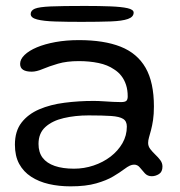

<svg xmlns="http://www.w3.org/2000/svg" viewBox="-20 -600 620 663"><path d="M223.5 43.5Q183.5 43.5 148.8 35.5Q114 27.5 87.5 10.2Q61 -7 46.2 -34.2Q31.5 -61.5 31.5 -100.5Q31.5 -147 54.2 -176.5Q77 -206 115.5 -222.5Q154 -239 202.8 -245.2Q251.5 -251.5 303 -251.5Q320 -251.5 337.8 -250.2Q355.5 -249 371.2 -248.2Q387 -247.5 398 -247.5Q411.5 -247.5 416.2 -251.8Q421 -256 421 -267Q421 -289.5 415.2 -307Q409.5 -324.5 399 -338Q388.5 -351.5 374 -360.5Q351.5 -376 320 -382.5Q288.5 -389 252.5 -389Q210.5 -389 180 -380Q149.5 -371 127.8 -361.8Q106 -352.5 89.5 -352.5Q70 -352.5 59.8 -359Q49.5 -365.5 49.5 -379.5Q49.5 -395.5 64.8 -410.2Q80 -425 107.2 -436.5Q134.5 -448 171.8 -454.8Q209 -461.5 252.5 -461.5Q339 -461.5 396.5 -438.8Q454 -416 482.8 -365.8Q511.5 -315.5 511.5 -232.5Q511.5 -205.5 508.5 -185.5Q505.5 -165.5 501.5 -150.8Q497.5 -136 494.5 -125.5Q491.5 -115 491.5 -106.5Q491.5 -95 499 -85.2Q506.5 -75.5 516.2 -66.2Q526 -57 533.5 -47Q541 -37 541 -25Q541 -6.5 529 1Q517 8.5 504 8.5Q489.5 8.5 480.2 -1.5Q471 -11.5 463 -21.5Q455 -31.5 443 -31.5Q436 -31.5 428.2 -28Q420.5 -24.5 408.5 -15.5Q394 -4.5 371 9.2Q348 23 312.2 33.2Q276.5 43.5 223.5 43.5ZM235.5 -17.5Q270.5 -17.5 303.2 -28.5Q336 -39.5 361.8 -59.2Q387.5 -79 402.8 -105.5Q418 -132 418 -163Q418 -181.5 405.2 -189.5Q392.5 -197.5 363.8 -199.5Q335 -201.5 286 -201.5Q239.5 -201.5 200 -192.2Q160.5 -183 136.8 -161.5Q113 -140 113 -103Q113 -74 127.2 -55.2Q141.5 -36.5 169 -27Q196.5 -17.5 235.5 -17.5ZM261.5 -524.5Q210 -524.5 170.2 -525.8Q130.5 -527 108.2 -532.8Q86 -538.5 86 -551.5Q86 -564 100.5 -570Q115 -576 155 -577.8Q195 -579.5 272.5 -579.5Q323 -579.5 361 -578Q399 -576.5 420.2 -571.8Q441.5 -567 441.5 -556.5Q441.5 -541.5 421.8 -534.5Q402 -527.5 362.2 -526Q322.5 -524.5 261.5 -524.5Z"/></svg>

Font: Gluten Light
Style: Regular
Weight: 300
Designer: Tyler Finck
Foundry: Etcetera Type Company
Version: Version 1.300